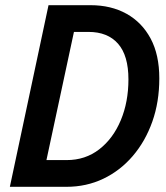

<svg xmlns="http://www.w3.org/2000/svg" viewBox="-20 -720 640 740"><path d="M18 0 167 -700H329Q408 -700 467.5 -667Q527 -634 560.5 -571.5Q594 -509 594 -418Q594 -327 567 -251Q540 -175 491.5 -118.5Q443 -62 378 -31Q313 0 236 0ZM321 -597H265L159 -103H237Q309 -103 362.5 -144.5Q416 -186 445.5 -256.5Q475 -327 475 -414Q475 -506 435 -551.5Q395 -597 321 -597Z"/></svg>

Font: Red Hat Mono Medium
Style: Italic
Weight: 500
Italic angle: -12°
Monospace: yes
Designer: Pentagram, MCKL
Foundry: Pentagram, MCKL
Version: Version 1.023; ttfautohint (v1.8.3)